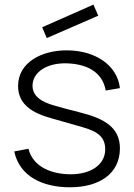

<svg xmlns="http://www.w3.org/2000/svg" viewBox="-20 -796 582 831"><path d="M182.3 -631.2 162.5 -678.1 384.4 -776 405.2 -728.1ZM499 -414.6C488.5 -510.4 396.9 -578.1 267.7 -578.1C160.4 -578.1 58.3 -526 58.3 -424C58.3 -340.6 125 -305.2 205.2 -283.3L314.6 -252.1C382.3 -233.3 435.4 -216.7 435.4 -150C435.4 -80.2 368.8 -41.7 286.5 -41.7C204.2 -41.7 122.9 -72.9 103.1 -152.1L41.7 -140.6C64.6 -31.3 166.7 14.6 282.3 14.6C408.3 14.6 499 -42.7 499 -154.2C499 -243.8 431.3 -282.3 334.4 -307.3C282.3 -320.8 244.8 -330.2 217.7 -338.5C155.2 -355.2 120.8 -382.3 120.8 -425C120.8 -482.3 181.2 -524 267.7 -521.9C347.9 -519.8 422.9 -489.6 437.5 -404.2Z"/></svg>

Font: Manrope3 Light
Style: Regular
Weight: 300
Designer: Mikhail Sharanda
Foundry: Mikhail Sharanda
Version: Version 3.000;PS 003.000;hotconv 1.0.88;makeotf.lib2.5.64775